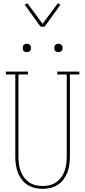

<svg xmlns="http://www.w3.org/2000/svg" viewBox="-20 -1189 540 1217"><path d="M250 8Q225 8 200 2Q175 -4 154 -17.5Q133 -31 117.5 -51.5Q102 -72 93 -96Q84 -120 80.5 -145Q77 -170 77 -195V-717H17V-735H157V-717H97V-195Q97 -172 100 -149.5Q103 -127 110.5 -105.5Q118 -84 131.5 -65.5Q145 -47 163.5 -34Q182 -21 204.5 -15.5Q227 -10 250 -10Q273 -10 295.5 -15.5Q318 -21 336.5 -34Q355 -47 368.5 -65.5Q382 -84 389.5 -105.5Q397 -127 400 -149.5Q403 -172 403 -195V-717H343V-735H483V-717H423V-195Q423 -170 419.5 -145Q416 -120 407 -96Q398 -72 382.5 -51.5Q367 -31 346 -17.5Q325 -4 300 2Q275 8 250 8ZM350 -859Q345 -859 339.5 -860.5Q334 -862 330.5 -865.5Q327 -869 325.5 -874.5Q324 -880 324 -885Q324 -890 325.5 -895.5Q327 -901 330.5 -904.5Q334 -908 339.5 -910Q345 -912 350 -912Q355 -912 360.5 -910Q366 -908 369.5 -904.5Q373 -901 375 -895.5Q377 -890 377 -885Q377 -880 375 -874.5Q373 -869 369.5 -865.5Q366 -862 360.5 -860.5Q355 -859 350 -859ZM150 -859Q145 -859 139.5 -860.5Q134 -862 130.5 -865.5Q127 -869 125.5 -874.5Q124 -880 124 -885Q124 -890 125.5 -895.5Q127 -901 130.5 -904.5Q134 -908 139.5 -910Q145 -912 150 -912Q155 -912 160.5 -910Q166 -908 169.5 -904.5Q173 -901 175 -895.5Q177 -890 177 -885Q177 -880 175 -874.5Q173 -869 169.5 -865.5Q166 -862 160.5 -860.5Q155 -859 150 -859ZM237 -1020 137 -1159 153 -1169 250 -1038 347 -1169 363 -1159 263 -1020Z"/></svg>

Font: Iosevka Curly Slab Thin
Style: Regular
Weight: 100
Monospace: yes
Designer: Belleve Invis
Foundry: Belleve Invis
Version: Version 22.1.2; ttfautohint (v1.8.4)